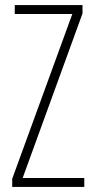

<svg xmlns="http://www.w3.org/2000/svg" viewBox="-20 -734 371 754"><path d="M311 0V-35H69L304 -681V-714H38V-679H264L28 -32V0Z"/></svg>

Font: Noto Sans ExtraCondensed ExtraLight
Style: Regular
Weight: 200
Width: 2
Designer: Monotype Design Team
Foundry: Monotype Imaging Inc.
Version: Version 2.013